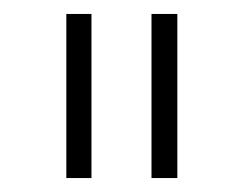

<svg xmlns="http://www.w3.org/2000/svg" viewBox="-20 -759 349 275"><path d="M197 -504V-739H234V-504ZM75 -504V-739H111V-504Z"/></svg>

Font: Zen Kaku Gothic New Light
Style: Regular
Weight: 300
Designer: Yoshimichi Ohira
Foundry: Positype
Version: Version 1.002